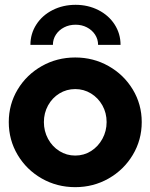

<svg xmlns="http://www.w3.org/2000/svg" viewBox="-20 -773 627 801"><path d="M16.6 -263.7Q16.6 -337.9 53.7 -399.7Q90.8 -461.4 154.3 -497.3Q217.8 -533.2 293.9 -533.2Q369.6 -533.2 433.1 -497.3Q496.6 -461.4 533.9 -399.7Q571.3 -337.9 571.3 -263.7Q571.3 -189 533.9 -126.7Q496.6 -64.5 433.1 -28.3Q369.6 7.8 293.9 7.8Q217.8 7.8 154.3 -28.3Q90.8 -64.5 53.7 -126.7Q16.6 -189 16.6 -263.7ZM424.8 -263.7Q424.8 -301.8 407.2 -333.3Q389.6 -364.7 359.6 -383.1Q329.6 -401.4 293.9 -401.4Q257.8 -401.4 227.8 -383.1Q197.8 -364.7 180.4 -333Q163.1 -301.3 163.1 -263.7Q163.1 -226.1 180.4 -193.8Q197.8 -161.6 227.8 -142.8Q257.8 -124 293.9 -124Q330.1 -124 359.9 -142.8Q389.6 -161.6 407.2 -193.8Q424.8 -226.1 424.8 -263.7ZM482.9 -585.9H389.2Q389.2 -609.4 376.5 -628.7Q363.8 -647.9 342.5 -658.9Q321.3 -669.9 295.4 -669.9Q269 -669.9 247.6 -658.9Q226.1 -647.9 213.4 -628.7Q200.7 -609.4 200.7 -585.9H106.9Q106.9 -632.3 131.6 -670.7Q156.2 -709 199.5 -731Q242.7 -752.9 295.4 -752.9Q347.2 -752.9 390.4 -731Q433.6 -709 458.3 -670.7Q482.9 -632.3 482.9 -585.9Z"/></svg>

Font: Reddit Sans Chocolate ExtraBold
Style: Regular
Weight: 800
Designer: Stephen Hutchings
Foundry: Reddit
Version: Version 1.011